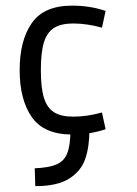

<svg xmlns="http://www.w3.org/2000/svg" viewBox="-20 -464 478 672"><path d="M336.9 -367.2Q284.2 -381.8 236.3 -381.8Q193.4 -381.8 168.9 -366.2Q144.5 -350.6 133.8 -315.9Q123 -281.2 123 -218.8Q123 -156.2 133.8 -121.6Q144.5 -86.9 168.9 -71.3Q193.4 -55.7 236.3 -55.7Q284.2 -55.7 336.9 -70.3L349.6 -11.7Q294.9 6.8 232.4 6.8Q133.8 6.8 91.3 -54.2Q48.8 -115.2 48.8 -218.8Q48.8 -322.3 91.3 -383.3Q133.8 -444.3 232.4 -444.3Q294.9 -444.3 349.6 -425.8ZM101.6 125Q151.4 123 178.2 111.3Q205.1 99.6 215.8 71.3Q226.6 43 226.6 -9.8H293Q293 49.8 278.3 92.3Q263.7 134.8 222.2 161.1Q180.7 187.5 103.5 187.5Z"/></svg>

Font: Sudo Variable
Style: Regular
Weight: 400
Monospace: yes
Designer: Jens Kutilek
Foundry: Jens Kutilek
Version: Version 0.040